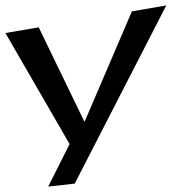

<svg xmlns="http://www.w3.org/2000/svg" viewBox="-165 -508 645 709"><path d="M449 -488 322 -466 148 -60H146L-22 -407L-145 -386L92 24L13 181L111 170Z"/></svg>

Font: Gamestation Warped
Style: Regular
Weight: 400
Designer: Jonas Hecksher
Foundry: Jonas Hecksher, Playtypeª, e-types AS
Version: Version 1.003